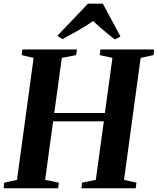

<svg xmlns="http://www.w3.org/2000/svg" viewBox="-32 -1008 846 1028"><path d="M-12.5 0 -9.5 -30 59 -45 148 -698 84 -713 88 -743H379.5L376 -713L299 -698L258.5 -403H529.5L570 -698L502 -713L505.5 -743H793L790 -713L721 -698L632 -45L698.5 -30L694.5 0H404L407.5 -30L481 -45L524 -358.5H252.5L209.5 -45L283 -30L279.5 0ZM275 -816 439 -988.5H518.5L613 -812.5L582 -797Q552 -820.5 522.5 -845.5Q493 -870.5 466.5 -895.5Q429.5 -869.5 387 -845.2Q344.5 -821 302.5 -798.5Z"/></svg>

Font: Merriweather 96pt
Style: Bold Italic
Weight: 700
Italic angle: -7.8°
Version: Version 2.101